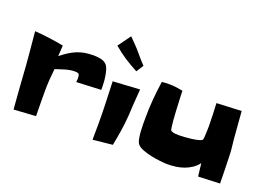

<svg xmlns="http://www.w3.org/2000/svg" viewBox="-110 -1117 1921 1377"><g transform="rotate(20 850.5 -428.0)"><path d="M615.2 -412.1V-389.6L426.8 -380.9Q429.7 -393.6 429.7 -410.2Q429.7 -434.6 422.9 -441.9Q416 -449.2 392.6 -449.2Q359.4 -449.2 319.3 -437.5Q279.3 -425.8 249 -415Q244.1 -372.1 241.2 -329.1Q238.3 -286.1 238.3 -243.2Q238.3 -195.3 238.8 -147.9Q239.3 -100.6 240.2 -52.7L72.3 -42Q67.4 -104.5 62.5 -166.5Q57.6 -228.5 53.7 -291Q48.8 -374 41 -456.5Q33.2 -539.1 25.4 -623Q81.1 -619.1 136.2 -611.8Q191.4 -604.5 247.1 -593.8L242.2 -511.7Q271.5 -535.2 298.3 -552.2Q325.2 -569.3 353 -581.1Q380.9 -592.8 412.1 -598.1Q443.4 -603.5 481.4 -603.5Q506.8 -603.5 534.2 -598.1Q561.5 -592.8 581.1 -573.2Q590.8 -562.5 597.7 -541Q604.5 -519.5 608.4 -495.6Q612.3 -471.7 613.8 -448.7Q615.2 -425.8 615.2 -412.1Z M876 -487.3Q871.1 -435.5 868.2 -384.8Q865.2 -334 862.3 -283.2Q858.4 -223.6 849.1 -165Q839.8 -106.4 828.1 -47.9L678.7 -32.2Q678.7 -63.5 679.2 -93.8Q679.7 -124 679.7 -155.3Q679.7 -235.4 676.8 -315.4Q673.8 -395.5 670.9 -475.6Q722.7 -477.5 772.9 -481.4Q823.2 -485.4 876 -487.3ZM840.8 -655.3 805.7 -600.6Q777.3 -616.2 753.4 -629.9Q729.5 -643.6 707 -658.2Q684.6 -672.9 662.1 -689.9Q639.6 -707 615.2 -727.5L685.5 -824.2Q708 -800.8 731.4 -777.3Q754.9 -753.9 776.4 -727.5Q792 -708 808.1 -690.4Q824.2 -672.9 840.8 -655.3Z M1645.5 -49.8 1480.5 -43 1468.8 -141.6Q1450.2 -116.2 1424.3 -98.6Q1398.4 -81.1 1368.7 -70.3Q1338.9 -59.6 1307.1 -55.2Q1275.4 -50.8 1245.1 -50.8Q1221.7 -50.8 1187 -54.7Q1152.3 -58.6 1116.7 -65.9Q1081.1 -73.2 1050.8 -85Q1020.5 -96.7 1006.8 -112.3Q996.1 -124 990.7 -149.9Q985.4 -175.8 983.4 -205.1Q981.4 -234.4 981.4 -261.7Q981.4 -289.1 981.4 -305.7Q981.4 -378.9 987.3 -450.2Q993.2 -521.5 1003.9 -591.8Q1031.2 -594.7 1062.5 -594.7Q1087.9 -594.7 1113.3 -591.3Q1138.7 -587.9 1164.1 -583Q1164.1 -578.1 1165 -554.7Q1166 -531.2 1167.5 -499Q1168.9 -466.8 1170.9 -430.2Q1172.9 -393.6 1175.3 -362.3Q1177.7 -331.1 1181.2 -309.1Q1184.6 -287.1 1188.5 -285.2Q1203.1 -276.4 1220.7 -275.4Q1238.3 -274.4 1254.9 -274.4Q1266.6 -274.4 1291.5 -275.9Q1316.4 -277.3 1342.8 -280.8Q1369.1 -284.2 1391.6 -289.6Q1414.1 -294.9 1421.9 -302.7Q1424.8 -305.7 1426.3 -321.3Q1427.7 -336.9 1428.2 -355.5Q1428.7 -374 1429.2 -390.1Q1429.7 -406.2 1429.7 -409.2Q1429.7 -453.1 1427.7 -496.1Q1425.8 -539.1 1423.8 -583L1613.3 -591.8Q1619.1 -523.4 1624 -455.6Q1628.9 -387.7 1636.7 -319.3Q1639.6 -296.9 1640.1 -273.4Q1640.6 -250 1641.6 -226.6Q1643.6 -182.6 1644 -138.7Q1644.5 -94.7 1645.5 -49.8Z"/></g></svg>

Font: Slackey
Style: Regular
Weight: 400
Designer: Squid
Foundry: Font Diner, Inc DBA Sideshow
Version: Version 1.000